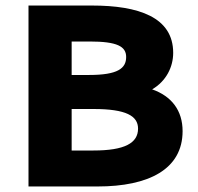

<svg xmlns="http://www.w3.org/2000/svg" viewBox="-20 -674 717 694"><path d="M333 0C517 0 640 -62 640 -200C640 -274 601 -326 530 -351C581 -381 606 -432 606 -483C606 -612 481 -654 312 -654H83V0ZM239 -524H304C404 -524 436 -506 436 -468C436 -427 406 -403 302 -403H239ZM239 -280H318C436 -280 479 -255 479 -209C479 -157 431 -130 318 -130H239Z"/></svg>

Font: Falling Sky
Style: ExBd
Weight: 400
Designer: Paul D. Hunt
Foundry: Adobe Systems Incorporated
Version: Version 1.02